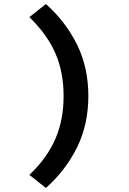

<svg xmlns="http://www.w3.org/2000/svg" viewBox="-20 -755 640 954"><path d="M208 179 126 114Q171 71 203 26.5Q235 -18 255.5 -66Q276 -114 286 -166.5Q296 -219 296 -278Q296 -396 255.5 -489.5Q215 -583 126 -670L208 -735Q306 -648 362.5 -534Q419 -420 419 -278Q419 -136 362.5 -22Q306 92 208 179Z"/></svg>

Font: Source Code Pro
Style: Bold
Weight: 700
Monospace: yes
Designer: Paul D. Hunt, Teo Tuominen
Foundry: Adobe Systems Incorporated
Version: Version 2.030;PS 1.000;hotconv 16.6.51;makeotf.lib2.5.65220